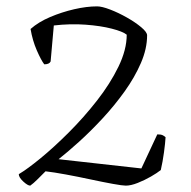

<svg xmlns="http://www.w3.org/2000/svg" viewBox="-20 -583 601 603"><path d="M75 0Q67 0 53 -13Q39 -26 39 -36Q66 -52 108 -86.5Q150 -121 196.5 -167.5Q243 -214 284.5 -267Q326 -320 352 -373.5Q378 -427 378 -474Q366 -484 331 -493Q296 -502 248.5 -505.5Q201 -509 149 -503L139 -390Q135 -381 119 -381Q109 -394 95.5 -425Q82 -456 76 -492Q101 -514 137.5 -529.5Q174 -545 213 -554Q252 -563 285 -563Q300 -563 326 -553Q352 -543 378.5 -528Q405 -513 423.5 -497.5Q442 -482 442 -472Q442 -430 422.5 -385Q403 -340 371.5 -296Q340 -252 302.5 -211.5Q265 -171 228.5 -138Q192 -105 164 -83L424 -54L474 -161Q485 -161 490.5 -158.5Q496 -156 500 -152Q499 -134 495 -104.5Q491 -75 485 -49Q474 -40 454 -28.5Q434 -17 412.5 -8.5Q391 0 375 0Q365 0 334.5 -5.5Q304 -11 264.5 -19.5Q225 -28 187 -35Q149 -42 123 -45Q111 -33 98 -20Q85 -7 75 0Z"/></svg>

Font: Texturina Thin
Style: Regular
Weight: 100
Designer: Guillermo Torres Carreño
Foundry: Omnibus-Type
Version: Version 1.002; ttfautohint (v1.8.3)